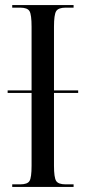

<svg xmlns="http://www.w3.org/2000/svg" viewBox="-20 -734 337 754"><path d="M28 0V-10H59Q88 -10 96 -23.5Q104 -37 104 -83V-369H10V-379H104V-629Q104 -676 96 -690Q88 -704 59 -704H28V-714H269V-704H238Q209 -704 200.5 -690Q192 -676 192 -629V-379H287V-369H192V-83Q192 -37 200.5 -23.5Q209 -10 238 -10H269V0Z"/></svg>

Font: Noto Serif Display ExtraCondensed
Style: Regular
Weight: 400
Width: 2
Designer: Monotype Design Team
Foundry: Monotype Imaging Inc.
Version: Version 2.009